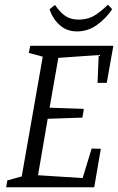

<svg xmlns="http://www.w3.org/2000/svg" viewBox="-20 -793 500 813"><path d="M393 -442 398 -560 227 -548 190 -337 335 -332 329 -295 182 -290 141 -51 330 -39 368 -164 407 -163 379 0H6L11 -29L72 -46L161 -553L102 -569L108 -599H460L432 -442ZM190 -754 213 -772Q234 -741 256.5 -725.5Q279 -710 313 -710Q350 -710 377 -725.5Q404 -741 437 -773L455 -754Q428 -714 390 -687Q352 -660 306 -660Q262 -660 232 -687.5Q202 -715 190 -754Z"/></svg>

Font: Grenze Light
Style: Italic
Weight: 300
Italic angle: -10°
Designer: Renata Polastri
Foundry: Omnibus-Type
Version: Version 1.002; ttfautohint (v1.8)